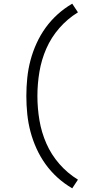

<svg xmlns="http://www.w3.org/2000/svg" viewBox="-20 -861 540 1042"><path d="M372 161Q329 136 292.5 103Q256 70 227.5 30.5Q199 -9 178.5 -54Q158 -99 145.5 -146Q133 -193 128 -242Q123 -291 123 -340Q123 -389 128 -438Q133 -487 145.5 -534Q158 -581 178.5 -626Q199 -671 227.5 -710.5Q256 -750 292.5 -783Q329 -816 372 -841L403 -794Q346 -759 302 -708.5Q258 -658 231.5 -597.5Q205 -537 194 -471.5Q183 -406 183 -340Q183 -274 194 -208.5Q205 -143 231.5 -82.5Q258 -22 302 28.5Q346 79 403 114Z"/></svg>

Font: Iosevka Curly Slab Light
Style: Regular
Weight: 300
Monospace: yes
Designer: Belleve Invis
Foundry: Belleve Invis
Version: Version 22.1.2; ttfautohint (v1.8.4)